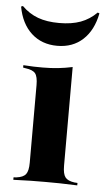

<svg xmlns="http://www.w3.org/2000/svg" viewBox="-56 -664 382 697"><g transform="rotate(5 135.5 -315.5)"><path d="M73.4 -208.9V-350Q73.4 -380.6 64.1 -392.3Q54.8 -404 28.2 -407.3L19.4 -408.9V-417.7Q41.1 -416.1 57.7 -415.7Q74.2 -415.3 90.3 -415.3Q119.4 -415.3 146 -418.1Q172.6 -421 198.4 -426.6V-417.7V-208.9ZM135.5 -2.4Q109.7 -2.4 83.1 -2Q56.5 -1.6 19.4 0V-8.9L29.8 -9.7Q54.8 -12.9 64.1 -25Q73.4 -37.1 73.4 -66.9V-208.9H198.4V-66.9Q198.4 -37.1 207.7 -25Q216.9 -12.9 241.1 -9.7L252.4 -8.9V0Q214.5 -1.6 188.3 -2Q162.1 -2.4 135.5 -2.4ZM135.5 -498.4Q79 -498.4 41.5 -532.7Q4 -566.9 -7.3 -629L-0.8 -631.5Q25 -605.6 57.7 -593.5Q90.3 -581.5 135.5 -581.5Q180.6 -581.5 213.3 -593.5Q246 -605.6 271.8 -631.5L278.2 -629Q266.1 -566.9 229 -532.7Q191.9 -498.4 135.5 -498.4Z"/></g></svg>

Font: Playfair 144pt SemiCondensed ExtraBold
Style: Regular
Weight: 800
Width: 4
Designer: Claus Eggers Sørensen
Foundry: Claus Eggers Sørensen
Version: Version 2.203